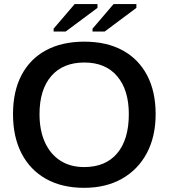

<svg xmlns="http://www.w3.org/2000/svg" viewBox="-20 -900 818 930"><path d="M733.9 -347.2Q733.9 -238.8 691.2 -158.4Q648.4 -78.1 570.6 -34.2Q492.7 9.8 387.7 9.8Q280.3 9.8 203.1 -33.4Q126 -76.7 84.5 -156.7Q43 -236.8 43 -347.2Q43 -457.5 84.2 -536.1Q125.5 -614.7 202.9 -656.5Q280.3 -698.2 388.7 -698.2Q496.6 -698.2 573.7 -656.2Q650.9 -614.3 692.4 -535.6Q733.9 -457 733.9 -347.2ZM604 -347.2Q604 -464.4 547.6 -530.8Q491.2 -597.2 388.7 -597.2Q284.7 -597.2 228 -531.2Q171.4 -465.3 171.4 -347.2Q171.4 -268.6 197.5 -210.9Q223.6 -153.3 272 -122.1Q320.3 -90.8 387.7 -90.8Q491.7 -90.8 547.9 -157.7Q604 -224.6 604 -347.2ZM239.7 -747.1V-761.2L341.8 -880.4H452.1V-861.8L297.9 -747.1ZM428.2 -747.1V-761.2L530.3 -880.4H640.6V-861.8L486.8 -747.1Z"/></svg>

Font: Arimo SemiBold
Style: Regular
Weight: 600
Designer: Steve Matteson
Foundry: Monotype Imaging Inc.
Version: Version 1.33